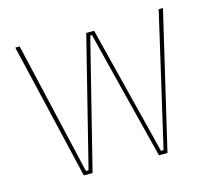

<svg xmlns="http://www.w3.org/2000/svg" viewBox="-94 -754 972 869"><g transform="rotate(-15 392.0 -319.5)"><path d="M196 0 46 -639H66.5L205.5 -38L210.5 -17H222.5L228 -38L373.5 -620H410.5L557 -37.5L562 -17H574L579 -37.5L718 -639H738L588 0H548L437.5 -438L396 -604H388L346.5 -438L237 0Z"/></g></svg>

Font: Anek Latin Medium Thin
Style: Regular
Weight: 250
Version: Version 1.003